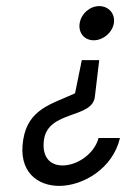

<svg xmlns="http://www.w3.org/2000/svg" viewBox="-20 -614 419 629"><path d="M174 -5C252 -5 350 -62 373 -162H303C287 -103 220 -65 172 -73C140 -78 117 -104 124 -156C138 -254 285 -224 291 -299L305 -417H248L226 -309L223 -307C149 -273 72 -257 56 -156C39 -51 103 -5 174 -5ZM287 -482C318 -482 348 -507 353 -538C358 -569 336 -594 305 -594C274 -594 246 -569 241 -538C236 -507 256 -482 287 -482Z"/></svg>

Font: Charger Pro
Style: LitNarObl
Weight: 300
Designer: Jasper
Foundry: Cannot Into Space Fonts
Version: Version 1.09